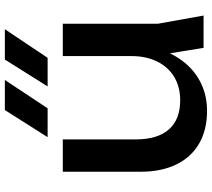

<svg xmlns="http://www.w3.org/2000/svg" viewBox="-60 -778 853 772"><g transform="rotate(-90 366.0 -392.5)"><path d="M61 -253V-566H191V-273Q191 -185 231 -139.5Q271 -94 348 -94Q402 -94 442 -118Q482 -142 504 -186.5Q526 -231 526 -290L571 -265Q563 -179 527 -116Q491 -53 434 -19.5Q377 14 306 14Q229 14 174 -18Q119 -50 90 -110Q61 -170 61 -253ZM526 -204V-566H656V-184L689 0H559ZM430 -799 316 -627H200L309 -799ZM634 -799 519 -627H404L512 -799Z"/></g></svg>

Font: Unbounded Variable
Style: Regular
Weight: 400
Designer: Luke Prowse, Jean-Baptiste Morizot, Fátima Lázaro, Florian Runge
Foundry: NaN
Version: Version 1.600;FEAKit 1.0